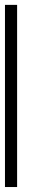

<svg xmlns="http://www.w3.org/2000/svg" viewBox="-20 -752 186 772"><path d="M0 0V-732.4H48.8V0Z"/></svg>

Font: Daray
Style: Regular
Weight: 400
Designer: Maxim Raikov
Foundry: Maxim Raikov
Version: Version 1.00 May 24, 2021, initial release